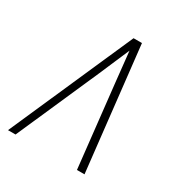

<svg xmlns="http://www.w3.org/2000/svg" viewBox="-171 -863 942 991"><g transform="rotate(30 300.0 -367.5)"><path d="M16 0 340 -735H390L472 0H427L373 -490Q368 -535 363.5 -579.5Q359 -624 354 -669Q335 -624 315.5 -579.5Q296 -535 277 -490L61 0Z"/></g></svg>

Font: Iosevka XLt Ex Obl
Style: Regular
Weight: 200
Width: 7
Italic angle: -9°
Monospace: yes
Designer: Belleve Invis
Foundry: Belleve Invis
Version: Version 32.5.0; ttfautohint (v1.8.4)